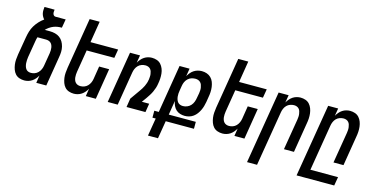

<svg xmlns="http://www.w3.org/2000/svg" viewBox="-88 -1196 3676 1872"><g transform="rotate(15 1750.0 -260.0)"><path d="M163 8Q136 8 112 -0.5Q88 -9 72 -27Q56 -45 47.5 -68.5Q39 -92 35.5 -117.5Q32 -143 34 -169Q36 -195 40 -221L71 -404Q76 -434 85 -464Q94 -494 110.5 -521.5Q127 -549 149.5 -573.5Q172 -598 198 -616Q188 -627 180.5 -640.5Q173 -654 169.5 -669.5Q166 -685 166.5 -701.5Q167 -718 169 -735H271Q270 -725 269 -714.5Q268 -704 270.5 -694.5Q273 -685 280 -678Q287 -671 298 -671H400L385 -584Q364 -584 343 -581Q322 -578 302 -570Q282 -562 263 -549Q244 -536 229 -520H280Q308 -520 334 -513.5Q360 -507 380.5 -492Q401 -477 414 -455Q427 -433 433.5 -407Q440 -381 439 -353.5Q438 -326 433 -299L384 0H283L295 -77Q285 -59 271 -42.5Q257 -26 239.5 -14.5Q222 -3 202 2.5Q182 8 163 8ZM206 -80Q225 -80 244.5 -87Q264 -94 278.5 -109Q293 -124 301.5 -143Q310 -162 313 -181L335 -313Q337 -327 337.5 -341Q338 -355 336 -368.5Q334 -382 329 -394Q324 -406 314.5 -415Q305 -424 292 -428Q279 -432 265 -432H179Q175 -421 173 -410.5Q171 -400 169 -389L141 -221Q139 -206 138 -190.5Q137 -175 138 -160Q139 -145 143 -130.5Q147 -116 155 -104Q163 -92 176.5 -86Q190 -80 206 -80Z M663 8Q636 8 612 -0.5Q588 -9 572 -27Q556 -45 547.5 -68.5Q539 -92 535.5 -117.5Q532 -143 534 -169Q536 -195 540 -221L625 -735H726L691 -520H970L955 -432H676L639 -207Q637 -193 636 -178.5Q635 -164 636.5 -150Q638 -136 642.5 -123Q647 -110 656 -100Q665 -90 678 -85Q691 -80 706 -80Q725 -80 744.5 -87Q764 -94 778.5 -109Q793 -124 801.5 -143Q810 -162 813 -181L834 -312H935L884 0H783L795 -77Q785 -59 771 -42.5Q757 -26 739.5 -14.5Q722 -3 702 2.5Q682 8 663 8Z M1004 0 1090 -520H1191L1178 -443Q1188 -461 1202 -477.5Q1216 -494 1233.5 -505.5Q1251 -517 1271 -522.5Q1291 -528 1310 -528Q1337 -528 1361 -519.5Q1385 -511 1401 -493Q1417 -475 1426.5 -451.5Q1436 -428 1438.5 -402.5Q1441 -377 1439.5 -351Q1438 -325 1433 -299Q1430 -277 1423 -255.5Q1416 -234 1406.5 -213.5Q1397 -193 1384.5 -173.5Q1372 -154 1359 -135L1325 -88H1399L1385 0H1194L1208 -88L1277 -186Q1287 -200 1296.5 -215Q1306 -230 1313.5 -246Q1321 -262 1326.5 -278.5Q1332 -295 1334 -311L1335 -313Q1336 -327 1337.5 -341.5Q1339 -356 1337 -370Q1335 -384 1331 -397Q1327 -410 1318 -420Q1309 -430 1296 -435Q1283 -440 1268 -440Q1249 -440 1229 -433Q1209 -426 1194.5 -411Q1180 -396 1172 -377Q1164 -358 1161 -339L1105 0Z M1468 215 1498 35H1465V-35H1510L1590 -520H1691L1678 -441Q1689 -460 1703 -477Q1717 -494 1735 -505.5Q1753 -517 1773.5 -522.5Q1794 -528 1814 -528Q1841 -528 1865 -519.5Q1889 -511 1906.5 -493.5Q1924 -476 1933 -452.5Q1942 -429 1945.5 -403.5Q1949 -378 1947.5 -351.5Q1946 -325 1941 -299L1933 -249Q1929 -227 1923 -205.5Q1917 -184 1907 -163Q1897 -142 1883 -123Q1869 -104 1850 -90Q1831 -76 1808.5 -69.5Q1786 -63 1764 -63Q1739 -63 1715.5 -70.5Q1692 -78 1675 -94Q1658 -110 1648 -132Q1638 -154 1634 -178L1611 -35H1884V35H1599L1569 215ZM1722 -151Q1743 -151 1764 -159.5Q1785 -168 1800 -184.5Q1815 -201 1823 -222Q1831 -243 1834 -264L1843 -313Q1845 -328 1846 -342.5Q1847 -357 1844.5 -371Q1842 -385 1837.5 -398Q1833 -411 1823 -421Q1813 -431 1800 -435.5Q1787 -440 1772 -440Q1752 -440 1732 -433.5Q1712 -427 1696.5 -412Q1681 -397 1672.5 -378Q1664 -359 1661 -339L1653 -290Q1650 -274 1649 -258.5Q1648 -243 1649.5 -228Q1651 -213 1655.5 -199Q1660 -185 1669 -173.5Q1678 -162 1692 -156.5Q1706 -151 1722 -151Z M2163 8Q2136 8 2112 -0.5Q2088 -9 2072 -27Q2056 -45 2047.5 -68.5Q2039 -92 2035.5 -117.5Q2032 -143 2034 -169Q2036 -195 2040 -221L2125 -735H2226L2191 -520H2470L2455 -432H2176L2139 -207Q2137 -193 2136 -178.5Q2135 -164 2136.5 -150Q2138 -136 2142.5 -123Q2147 -110 2156 -100Q2165 -90 2178 -85Q2191 -80 2206 -80Q2225 -80 2244.5 -87Q2264 -94 2278.5 -109Q2293 -124 2301.5 -143Q2310 -162 2313 -181L2334 -312H2435L2384 0H2283L2295 -77Q2285 -59 2271 -42.5Q2257 -26 2239.5 -14.5Q2222 -3 2202 2.5Q2182 8 2163 8Z M2468 215 2590 -520H2691L2678 -443Q2688 -461 2702 -477.5Q2716 -494 2733.5 -505.5Q2751 -517 2771 -522.5Q2791 -528 2810 -528Q2837 -528 2861 -519.5Q2885 -511 2901 -493Q2917 -475 2926 -451.5Q2935 -428 2938 -402.5Q2941 -377 2939.5 -351Q2938 -325 2933 -299L2884 0H2783L2835 -313Q2837 -327 2838 -341.5Q2839 -356 2837 -370Q2835 -384 2831 -397Q2827 -410 2818 -420Q2809 -430 2796 -435Q2783 -440 2768 -440Q2749 -440 2729 -433Q2709 -426 2694.5 -411Q2680 -396 2672 -377Q2664 -358 2661 -339L2569 215Z M2968 215 3090 -520H3191L3178 -443Q3188 -461 3202 -477.5Q3216 -494 3233.5 -505.5Q3251 -517 3271 -522.5Q3291 -528 3310 -528Q3337 -528 3361 -519.5Q3385 -511 3401 -493Q3417 -475 3426 -451.5Q3435 -428 3438 -402.5Q3441 -377 3439.5 -351Q3438 -325 3433 -299L3384 0H3283L3335 -313Q3337 -327 3338 -341.5Q3339 -356 3337 -370Q3335 -384 3331 -397Q3327 -410 3318 -420Q3309 -430 3296 -435Q3283 -440 3268 -440Q3249 -440 3229 -433Q3209 -426 3194.5 -411Q3180 -396 3172 -377Q3164 -358 3161 -339L3084 127H3363L3348 215Z"/></g></svg>

Font: Iosevka Term Curly Semibold
Style: Italic
Weight: 600
Italic angle: -9°
Designer: Belleve Invis
Foundry: Belleve Invis
Version: Version 32.3.0